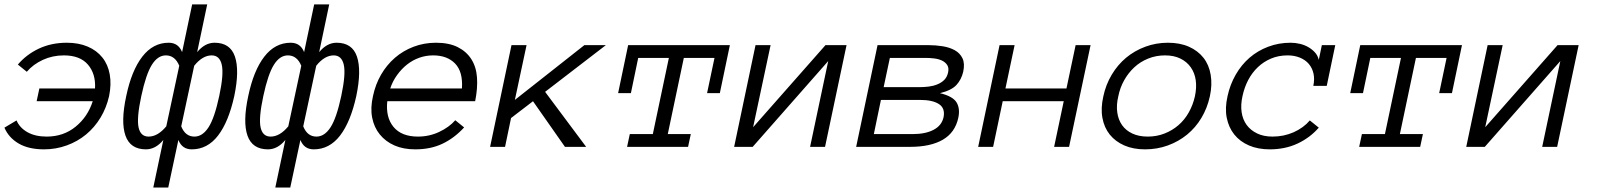

<svg xmlns="http://www.w3.org/2000/svg" viewBox="-33 -657 7150 859"><path d="M143.1 -261.2H392.1Q396 -326.2 360.6 -367.7Q325.2 -409.2 252.9 -409.2Q202.1 -409.2 158.7 -389.2Q115.2 -369.1 86.9 -335.9L46.9 -368.2Q85 -413.1 140.9 -439.5Q196.8 -465.8 266.1 -465.8Q318.8 -465.8 359.4 -448.5Q399.9 -431.2 425 -399.7Q450.2 -368.2 458 -324Q465.8 -279.8 455.1 -227.1Q442.9 -173.8 416.5 -130.4Q390.1 -86.9 352.1 -55.4Q314 -23.9 265.4 -6.3Q216.8 11.2 164.1 11.2Q95.2 11.2 50.5 -14.9Q5.9 -41 -13.2 -85.9L41 -118.2Q55.2 -85 90.1 -65.4Q125 -45.9 175.8 -45.9Q251 -45.9 305.4 -90.3Q359.9 -134.8 381.8 -204.1H130.9Z M769 -362.8Q750 -409.2 709 -409.2Q672.9 -409.2 646.5 -367.2Q620.1 -325.2 599.1 -227.1Q578.1 -128.9 586.9 -87.4Q595.7 -45.9 631.8 -45.9Q672.9 -45.9 710.9 -91.8ZM697.8 -30.8Q663.1 11.2 620.1 11.2Q549.8 11.2 528.3 -50.3Q506.8 -111.8 531.7 -227.1Q555.7 -341.8 603.8 -403.8Q651.9 -465.8 721.7 -465.8Q765.1 -465.8 781.7 -423.8L826.7 -637.2H894L849.1 -423.8Q883.8 -465.8 926.8 -465.8Q997.1 -465.8 1018.1 -403.8Q1039.1 -341.8 1015.1 -227.1Q989.7 -111.8 942.4 -50.3Q895 11.2 824.7 11.2Q781.7 11.2 765.1 -30.8L719.7 182.1H652.8ZM777.8 -91.8Q795.9 -45.9 836.9 -45.9Q873 -45.9 899.9 -87.4Q926.8 -128.9 947.8 -227.1Q968.8 -325.2 959.2 -367.2Q949.7 -409.2 914.1 -409.2Q873 -409.2 835.9 -362.8Z M1314.9 -362.8Q1295.9 -409.2 1254.9 -409.2Q1218.8 -409.2 1192.4 -367.2Q1166 -325.2 1145 -227.1Q1124 -128.9 1132.8 -87.4Q1141.6 -45.9 1177.7 -45.9Q1218.8 -45.9 1256.8 -91.8ZM1243.7 -30.8Q1209 11.2 1166 11.2Q1095.7 11.2 1074.2 -50.3Q1052.7 -111.8 1077.6 -227.1Q1101.6 -341.8 1149.7 -403.8Q1197.8 -465.8 1267.6 -465.8Q1311 -465.8 1327.6 -423.8L1372.6 -637.2H1439.9L1395 -423.8Q1429.7 -465.8 1472.7 -465.8Q1543 -465.8 1564 -403.8Q1585 -341.8 1561 -227.1Q1535.6 -111.8 1488.3 -50.3Q1440.9 11.2 1370.6 11.2Q1327.6 11.2 1311 -30.8L1265.6 182.1H1198.7ZM1323.7 -91.8Q1341.8 -45.9 1382.8 -45.9Q1418.9 -45.9 1445.8 -87.4Q1472.7 -128.9 1493.7 -227.1Q1514.6 -325.2 1505.1 -367.2Q1495.6 -409.2 1460 -409.2Q1418.9 -409.2 1381.8 -362.8Z M1699.7 -204.1Q1691.9 -131.8 1727.8 -88.9Q1763.7 -45.9 1836.9 -45.9Q1887.7 -45.9 1932.1 -66.9Q1976.6 -87.9 2003.9 -119.1L2043.5 -86.9Q1999.5 -39.1 1946.5 -13.9Q1893.6 11.2 1824.7 11.2Q1771.5 11.2 1731.7 -6.3Q1691.9 -23.9 1666.3 -55.4Q1640.6 -86.9 1632.1 -130.4Q1623.5 -173.8 1635.7 -227.1Q1646.5 -278.8 1671.6 -322.5Q1696.8 -366.2 1733.6 -398.2Q1770.5 -430.2 1817.6 -448Q1864.7 -465.8 1917.5 -465.8Q1975.6 -465.8 2014.6 -446.3Q2053.7 -426.8 2075.7 -392.3Q2097.7 -357.9 2101.1 -310.1Q2104.5 -262.2 2092.8 -204.1ZM2033.7 -261.2Q2038.6 -335.9 2003.2 -372.6Q1967.8 -409.2 1904.8 -409.2Q1872.6 -409.2 1843 -398.7Q1813.5 -388.2 1788.6 -368.7Q1763.7 -349.1 1743.7 -321.5Q1723.6 -293.9 1712.9 -261.2Z M2589.4 0H2494.6L2351.6 -204.1L2253.4 -128.9L2226.6 0H2159.7L2255.4 -455.1H2322.8L2270.5 -210L2581.5 -455.1H2677.7L2405.8 -246.1Z M3187.5 -240.2H3130.4L3163.6 -397.9H3026.4L2954.6 -57.1H3057.6L3045.4 0H2772.5L2784.7 -57.1H2887.7L2959.5 -397.9H2822.3L2789.6 -240.2H2732.4L2777.3 -455.1H3232.4Z M3347.2 -455.1H3414.6L3336.4 -87.9L3660.2 -455.1H3754.4L3658.2 0H3591.3L3672.4 -383.8L3334.5 0H3251.5Z M4254.4 -129.9Q4240.2 -64 4185.3 -32Q4130.4 0 4039.1 0H3797.4L3893.1 -455.1H4120.1Q4153.3 -455.1 4184.8 -450Q4216.3 -444.8 4239.3 -431.9Q4262.2 -418.9 4273.2 -396Q4284.2 -373 4276.4 -335.9Q4268.1 -300.8 4246.1 -276.9Q4224.1 -252.9 4172.4 -240.2Q4230.5 -226.1 4246.8 -198.5Q4263.2 -170.9 4254.4 -129.9ZM4208.5 -332Q4213.4 -353 4204.8 -366Q4196.3 -378.9 4181.4 -386Q4166.5 -393.1 4147 -395.5Q4127.4 -397.9 4108.4 -397.9H3948.2L3920.4 -267.1H4080.1Q4100.1 -267.1 4121.1 -269.5Q4142.1 -272 4160.6 -279.5Q4179.2 -287.1 4191.7 -299.6Q4204.1 -312 4208.5 -332ZM4188.5 -132.8Q4196.3 -172.9 4167.7 -191.4Q4139.2 -210 4082.5 -210H3908.2L3876.5 -57.1H4050.3Q4107.4 -57.1 4143.8 -76.2Q4180.2 -95.2 4188.5 -132.8Z M4750 0H4683.1L4726.1 -204.1H4453.1L4410.2 0H4343.3L4439 -455.1H4506.3L4465.3 -261.2H4738.3L4779.3 -455.1H4846.2Z M5379.9 -226.1Q5368.2 -172.9 5342 -129.4Q5315.9 -85.9 5278.1 -54.9Q5240.2 -23.9 5192.1 -6.3Q5144 11.2 5089.8 11.2Q5037.1 11.2 4997.1 -6.3Q4957 -23.9 4932.1 -54.9Q4907.2 -85.9 4899.2 -129.4Q4891.1 -172.9 4903.3 -226.1Q4914.1 -277.8 4940.7 -322.5Q4967.3 -367.2 5005.1 -398.7Q5043 -430.2 5091.1 -448Q5139.2 -465.8 5191.9 -465.8Q5246.1 -465.8 5286.1 -448Q5326.2 -430.2 5351.1 -398.7Q5376 -367.2 5383.5 -322.5Q5391.1 -277.8 5379.9 -226.1ZM5313 -226.1Q5321.3 -265.1 5316.7 -298.1Q5312 -331.1 5294.4 -356Q5276.9 -380.9 5248 -395Q5219.2 -409.2 5179.2 -409.2Q5139.2 -409.2 5104 -395Q5068.8 -380.9 5042 -356Q5015.1 -331.1 4996.6 -298.1Q4978 -265.1 4970.2 -226.1Q4960.9 -187 4965.6 -154.1Q4970.2 -121.1 4987.1 -97.2Q5003.9 -73.2 5033 -59.6Q5062 -45.9 5102.1 -45.9Q5142.1 -45.9 5177 -59.6Q5211.9 -73.2 5239.5 -97.2Q5267.1 -121.1 5285.6 -154.1Q5304.2 -187 5313 -226.1Z M5867.2 -85.9Q5828.1 -41 5772.5 -14.9Q5716.8 11.2 5647.9 11.2Q5595.2 11.2 5554.7 -6.3Q5514.2 -23.9 5489 -55.4Q5463.9 -86.9 5455.3 -130.4Q5446.8 -173.8 5459 -227.1Q5470.2 -278.8 5495.6 -323Q5521 -367.2 5557.4 -398.7Q5593.8 -430.2 5640.9 -448Q5688 -465.8 5741.2 -465.8Q5762.2 -465.8 5782.7 -460.9Q5803.2 -456.1 5820.6 -446Q5837.9 -436 5850.3 -422.1Q5862.8 -408.2 5867.2 -389.2L5880.9 -455.1H5940.9L5902.8 -272.9H5842.8Q5849.1 -303.2 5843.5 -328.1Q5837.9 -353 5822.5 -371.1Q5807.1 -389.2 5782.5 -399.2Q5757.8 -409.2 5728 -409.2Q5687 -409.2 5653.6 -395Q5620.1 -380.9 5594.5 -356.4Q5568.8 -332 5551.5 -299.1Q5534.2 -266.1 5525.9 -227.1Q5517.1 -188 5522 -155Q5526.9 -122.1 5544.4 -98.1Q5562 -74.2 5591.1 -60.1Q5620.1 -45.9 5660.2 -45.9Q5710.9 -45.9 5754.9 -65.4Q5798.8 -85 5827.1 -118.2Z M6462.9 -240.2H6405.8L6439 -397.9H6301.8L6230 -57.1H6333L6320.8 0H6047.9L6060.1 -57.1H6163.1L6234.9 -397.9H6097.7L6064.9 -240.2H6007.8L6052.7 -455.1H6507.8Z M6622.6 -455.1H6689.9L6611.8 -87.9L6935.5 -455.1H7029.8L6933.6 0H6866.7L6947.8 -383.8L6609.9 0H6526.9Z"/></svg>

Font: Anonymous Pro
Style: Italic
Weight: 400
Italic angle: -12°
Monospace: yes
Designer: Mark Simonson
Version: Version 1.003